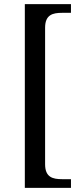

<svg xmlns="http://www.w3.org/2000/svg" viewBox="-20 -780 400 928"><path d="M100 128H323V86H280C235 86 198 77 198 14V-646C198 -709 235 -718 280 -718H323V-760H100Z"/></svg>

Font: Noto Fangsong KSS Vertical
Style: Regular
Weight: 400
Designer: LIU Zhao, ZHANG Congyu, Kushim JIANG
Foundry: Guyu Beijing Co. Ltd.
Version: Version 1.000;November 16, 2022;FontCreator 11.5.0.2427 64-b